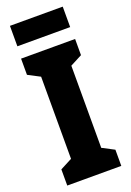

<svg xmlns="http://www.w3.org/2000/svg" viewBox="-168 -956 691 1015"><g transform="rotate(-20 177.0 -448.5)"><path d="M329 0H25V-91L92 -126V-588L25 -623V-714H329V-623L262 -588V-126L329 -91ZM326 -897V-782H29V-897Z"/></g></svg>

Font: Noto Sans Gurmukhi ExtraCondensed Black
Style: Regular
Weight: 900
Width: 2
Designer: Jelle Bosma - Monotype Design Team
Foundry: Monotype Imaging Inc.
Version: Version 2.004; ttfautohint (v1.8.4.7-5d5b)